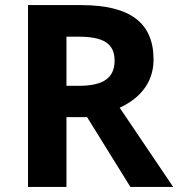

<svg xmlns="http://www.w3.org/2000/svg" viewBox="-20 -734 700 754"><path d="M298 -714H90V0H241V-274H322L492 0H660L450 -311C520 -343 583 -402 583 -500C583 -644 492 -714 298 -714ZM287 -590C385 -590 430 -564 430 -496C430 -431 390 -397 290 -397H241V-590Z"/></svg>

Font: Noto Sans Lisu
Style: Bold
Weight: 700
Designer: Monotype Design Team. David Williams.
Foundry: Monotype Imaging Inc.
Version: Version 2.102